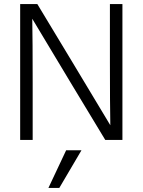

<svg xmlns="http://www.w3.org/2000/svg" viewBox="-20 -694 707 952"><path d="M142 0H80V-674H165L337 -389L527 -73Q525 -177 525 -388V-674H587V0H502L331 -283L140 -601Q142 -493 142 -285ZM274 238H220L308 51H384Z"/></svg>

Font: Hind Guntur Light
Style: Regular
Weight: 300
Designer: Manushi Parikh, Hitesh Malaviya
Foundry: Indian Type Foundry
Version: Version 1.002;PS 1.0;hotconv 1.0.86;makeotf.lib2.5.63406; tt